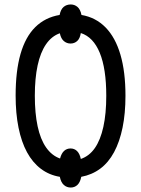

<svg xmlns="http://www.w3.org/2000/svg" viewBox="-20 -787 631 860"><path d="M297 53Q279 53 266 41.5Q253 30 248 5Q200 -3 163 -31Q126 -59 101 -105Q76 -151 63 -215Q50 -279 50 -359Q50 -469 72 -545.5Q94 -622 138 -665.5Q182 -709 247 -720Q252 -745 265 -756Q278 -767 297 -767Q314 -767 327 -756Q340 -745 345 -720Q409 -709 453 -664Q497 -619 519.5 -542Q542 -465 542 -358Q542 -279 529 -215.5Q516 -152 491 -105.5Q466 -59 429 -31.5Q392 -4 344 5Q339 30 326.5 41.5Q314 53 297 53ZM249 -77Q255 -100 267 -111Q279 -122 296 -122Q313 -122 325 -110.5Q337 -99 342 -75Q380 -88 405 -124Q430 -160 443 -219Q456 -278 456 -358Q456 -479 427 -550Q398 -621 342 -639Q338 -614 325.5 -603Q313 -592 296 -592Q279 -592 266 -603Q253 -614 248 -638Q211 -625 186 -588.5Q161 -552 148.5 -494Q136 -436 136 -358Q136 -280 148.5 -221.5Q161 -163 186.5 -126.5Q212 -90 249 -77Z"/></svg>

Font: Noto Sans ExtraCondensed
Style: Regular
Weight: 400
Width: 2
Designer: Monotype Design Team
Foundry: Monotype Imaging Inc.
Version: Version 2.013